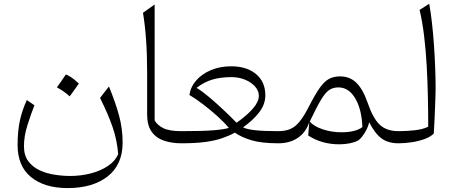

<svg xmlns="http://www.w3.org/2000/svg" viewBox="-20 -756 2399 1013"><path d="M603.5 56.6Q597.7 -16.1 574.5 -84.2Q551.3 -152.3 507.8 -239.3L554.7 -299.8Q589.8 -214.4 608.4 -145.3Q627 -76.2 627 -3.4Q627 112.8 548.1 174.6Q469.2 236.3 336.9 236.3Q214.4 236.3 143.6 178.2Q72.8 120.1 72.8 8.8Q72.8 -63 84.7 -118.9Q96.7 -174.8 121.6 -228L161.6 -200.7Q142.6 -151.9 124.5 -94.5Q106.4 -37.1 106.4 15.6Q106.4 63.5 128.9 94Q151.4 124.5 187.5 141.6Q223.6 158.7 266.6 165.5Q309.6 172.4 350.6 172.4Q405.8 172.4 457.8 159.2Q509.8 146 548.8 120.1Q587.9 94.2 603.5 56.6ZM327.6 -363.3Q342.3 -357.4 359.1 -345.9Q376 -334.5 396 -314.9Q384.3 -298.3 372.3 -281.5Q360.4 -264.6 347.7 -247.6Q332.5 -261.7 315.2 -273.7Q297.9 -285.6 280.3 -294.9Q292.5 -312 304 -328.6Q315.4 -345.2 327.6 -363.3Z M795.9 -732.4V-120.6Q810.5 -95.2 842.3 -79.6Q874 -64 937 -64H937.5V0H937Q885.3 0 844.2 -14.2Q803.2 -28.3 779.8 -61.5Q756.3 -94.7 756.3 -151.9V-372.1Q756.3 -466.8 750.7 -545.7Q745.1 -624.5 734.4 -688.5Z M1199.2 -406.2Q1282.2 -406.2 1331.1 -365Q1379.9 -323.7 1379.9 -253.9Q1379.9 -204.1 1346.4 -161.9Q1313 -119.6 1262.2 -84Q1281.2 -74.2 1324.7 -69.1Q1368.2 -64 1448.2 -64H1448.7V0H1448.2Q1359.9 0 1306.9 -15.9Q1253.9 -31.7 1219.2 -56.2Q1188 -39.1 1150.6 -26.4Q1113.3 -13.7 1062.3 -6.8Q1011.2 0 937.5 0Q922.9 0 922.9 -30.8V-33.2Q922.9 -64 937.5 -64Q1048.3 -64 1105.2 -68.6Q1162.1 -73.2 1187.5 -81.1Q1163.1 -110.4 1127.2 -142.8Q1091.3 -175.3 1052.2 -205.1Q1013.2 -234.9 979.5 -254.9Q985.8 -298.8 1016.4 -333Q1046.9 -367.2 1094.5 -386.7Q1142.1 -406.2 1199.2 -406.2ZM1201.2 -349.1Q1143.1 -349.1 1099.1 -335.7Q1055.2 -322.3 1017.1 -292.5Q1046.9 -274.4 1083 -244.1Q1119.1 -213.9 1156.7 -178.5Q1194.3 -143.1 1228 -108.4Q1283.2 -147 1314.5 -183.3Q1345.7 -219.7 1345.7 -250Q1345.7 -276.9 1325.9 -299.3Q1306.2 -321.8 1273.2 -335.4Q1240.2 -349.1 1201.2 -349.1Z M1774.4 -353Q1825.7 -353 1860.4 -319.1Q1895 -285.2 1919.4 -214.4Q1948.2 -130.4 1984.4 -97.2Q2020.5 -64 2082 -64H2082.5V0H2082Q2028.8 0 1993.9 -25.1Q1959 -50.3 1927.7 -110.8Q1924.3 -93.3 1914.3 -73.2Q1904.3 -53.2 1891.8 -36.9Q1879.4 -20.5 1868.2 -14.2Q1852.5 -5.4 1825.7 0Q1798.8 5.4 1770.5 5.4Q1677.7 5.4 1606 -41L1611.8 -111.3Q1593.8 -57.6 1551.5 -28.8Q1509.3 0 1448.7 0Q1434.1 0 1434.1 -30.8V-33.2Q1434.1 -64 1448.7 -64Q1485.8 -64 1512.5 -75.7Q1539.1 -87.4 1562 -116.2Q1585 -145 1611.3 -196.8Q1643.6 -259.8 1667.7 -293.5Q1691.9 -327.1 1716.6 -340.1Q1741.2 -353 1774.4 -353ZM1765.6 -294.9Q1737.8 -294.9 1717.3 -281.5Q1696.8 -268.1 1673.6 -229.5Q1650.4 -190.9 1614.3 -114.7Q1635.3 -89.8 1681.9 -74Q1728.5 -58.1 1781.7 -58.1Q1855 -58.1 1892.1 -85.4Q1888.2 -180.7 1853.8 -237.8Q1819.3 -294.9 1765.6 -294.9Z M2244.6 -736.3Q2252.9 -690.4 2259.3 -633.5Q2265.6 -576.7 2269.8 -515.9Q2273.9 -455.1 2276.1 -397.2Q2278.3 -339.4 2278.3 -291Q2278.3 -281.7 2277.6 -254.2Q2276.9 -226.6 2275.4 -189.7Q2273.9 -152.8 2272.2 -116Q2270.5 -79.1 2268.6 -51.3Q2250.5 -33.2 2219 -22Q2187.5 -10.7 2151.6 -5.4Q2115.7 0 2082.5 0Q2067.9 0 2067.9 -30.8V-33.2Q2067.9 -64 2082.5 -64Q2126 -64 2168.7 -68.8Q2211.4 -73.7 2239.3 -87.4Q2239.3 -164.1 2237.5 -246.3Q2235.8 -328.6 2231.2 -410.4Q2226.6 -492.2 2217.5 -567.1Q2208.5 -642.1 2193.8 -703.6Z"/></svg>

Font: Pinar DS1 Light
Style: Regular
Weight: 300
Designer: Amin Abedi
Version: Version 3.000